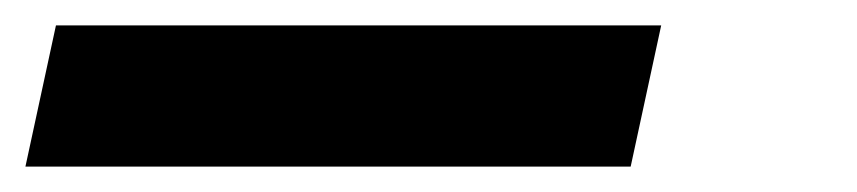

<svg xmlns="http://www.w3.org/2000/svg" viewBox="-54 60 674 151"><path d="M-34 191 -10 80H466L442 191Z"/></svg>

Font: Red Hat Mono
Style: Italic
Weight: 400
Italic angle: -12°
Monospace: yes
Designer: Pentagram, MCKL
Foundry: MCKL
Version: Version 1.030